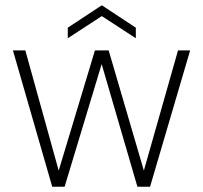

<svg xmlns="http://www.w3.org/2000/svg" viewBox="-20 -708 770 728"><path d="M178 0 29 -517H76L204 -56H201L340 -517H392L527 -56H524L655 -517H701L549 0H501L364 -470H367L225 0ZM237 -563V-603L366 -688L495 -603V-563L366 -647Z"/></svg>

Font: DM Sans 11pt ExtraLight
Style: Regular
Weight: 250
Version: Version 4.004;gftools[0.9.30]